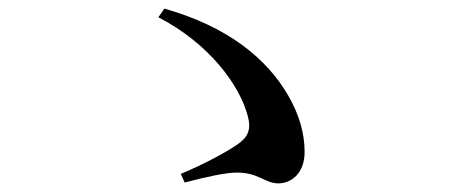

<svg xmlns="http://www.w3.org/2000/svg" viewBox="-20 -580 1040 445"><path d="M399 -177 408 -157C462 -171 503 -180 530 -180C579 -180 594 -155 625 -155C654 -155 686 -177 686 -228C686 -270 674 -315 646 -362C598 -443 510 -518 361 -560L347 -540C465 -479 535 -383 554 -312C563 -280 555 -262 530 -245C502 -226 452 -199 399 -177Z"/></svg>

Font: Noto Serif CJK KR SemiBold
Style: Regular
Weight: 600
Designer: Ryoko NISHIZUKA 西塚涼子 (kana & ideographs); Frank Grießhammer (Latin, Greek & Cyrillic); Wenlong ZHANG 张文龙 (bopomofo); San
Foundry: Adobe
Version: Version 2.001;hotconv 1.1.0;makeotfexe 2.6.0